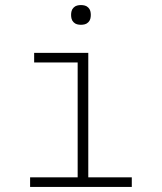

<svg xmlns="http://www.w3.org/2000/svg" viewBox="-20 -739 640 759"><path d="M99 0V-38H287V-492H115V-530H329V-38H501V0ZM300 -641Q292 -641 284.5 -643Q277 -645 271 -651Q265 -657 263 -664.5Q261 -672 261 -680Q261 -688 263 -695.5Q265 -703 271 -709Q277 -715 284.5 -717Q292 -719 300 -719Q308 -719 315.5 -717Q323 -715 329 -709Q335 -703 337 -695.5Q339 -688 339 -680Q339 -672 337 -664.5Q335 -657 329 -651Q323 -645 315.5 -643Q308 -641 300 -641Z"/></svg>

Font: Iosevka Curly Slab XLtEx
Style: Regular
Weight: 200
Width: 7
Monospace: yes
Designer: Belleve Invis
Foundry: Belleve Invis
Version: Version 11.1.0; ttfautohint (v1.8.3)